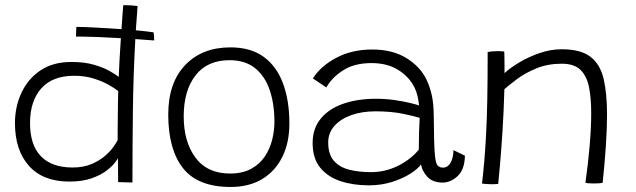

<svg xmlns="http://www.w3.org/2000/svg" viewBox="-20 -726 2529 764"><path d="M450 -1.5Q450 -11 449.8 -30.8Q449.5 -50.5 449.5 -69.8Q449.5 -89 449.5 -96.5Q447.5 -92 436 -77.2Q424.5 -62.5 401.8 -45.5Q379 -28.5 343 -16Q307 -3.5 256 -3.5Q151 -3.5 95.2 -66Q39.5 -128.5 39.5 -236Q39.5 -300 64.8 -355.5Q90 -411 140 -445.2Q190 -479.5 265 -479.5Q315 -479.5 353.2 -468.5Q391.5 -457.5 416.5 -443.2Q441.5 -429 452.5 -420Q453 -442.5 455.5 -485.8Q458 -529 461 -574Q412 -577 364.8 -578.8Q317.5 -580.5 282.5 -580.5Q282.5 -592.5 283 -603.8Q283.5 -615 284 -619Q312.5 -619 362.8 -616.2Q413 -613.5 463.5 -610Q465.5 -642 467.5 -667.8Q469.5 -693.5 470.5 -705.5Q503 -705.5 527.5 -702Q523.5 -654.5 520.5 -605.5Q545 -603 563.5 -601Q582 -599 590.5 -597.5Q592.5 -592 593 -582.2Q593.5 -572.5 593.5 -565Q560 -568 518.5 -570.5Q510.5 -427 508.8 -284.5Q507 -142 507 0Q501.5 0 489.5 -0.2Q477.5 -0.5 465.8 -0.8Q454 -1 450 -1.5ZM268.5 -59.5Q312 -59.5 344.2 -73.2Q376.5 -87 398.2 -106Q420 -125 432 -142.5Q444 -160 448 -168Q448 -180.5 448.2 -207.8Q448.5 -235 448.8 -266.5Q449 -298 449.5 -324.8Q450 -351.5 450.5 -363.5Q438.5 -373.5 413.2 -388Q388 -402.5 352.8 -413.5Q317.5 -424.5 275.5 -424.5Q188.5 -424.5 144 -374Q99.5 -323.5 99.5 -236.5Q99.5 -148.5 143 -104Q186.5 -59.5 268.5 -59.5Z M898 18Q767.5 18 708.5 -56.5Q649.5 -131 649.5 -270Q649.5 -397 717 -467.2Q784.5 -537.5 896.5 -537.5Q978 -537.5 1029.8 -499.5Q1081.5 -461.5 1106.5 -393.2Q1131.5 -325 1131.5 -234.5Q1131.5 -158 1103.2 -101.2Q1075 -44.5 1022.8 -13.2Q970.5 18 898 18ZM895 -35.5Q944.5 -35.5 978.5 -53.8Q1012.5 -72 1033 -102.2Q1053.5 -132.5 1062.8 -169Q1072 -205.5 1072 -241.5Q1072 -312 1053.2 -367.5Q1034.5 -423 995 -454.8Q955.5 -486.5 893.5 -486.5Q804.5 -486.5 757.8 -425.8Q711 -365 711 -263Q711 -161.5 758 -98.5Q805 -35.5 895 -35.5Z M1448 11.5Q1385.5 11.5 1334.8 -5.2Q1284 -22 1254 -59Q1224 -96 1224 -157Q1224 -215 1256.5 -254.2Q1289 -293.5 1345.8 -313.2Q1402.5 -333 1476.5 -333Q1514 -333 1550.5 -327.8Q1587 -322.5 1613.2 -316Q1639.5 -309.5 1647.5 -306.5Q1645.5 -326 1641.2 -344.5Q1637 -363 1629 -378.5Q1608 -420.5 1564.5 -447.8Q1521 -475 1458 -475Q1390.5 -475 1345.5 -446.2Q1300.5 -417.5 1278.5 -378L1225 -414Q1256.5 -463.5 1318.5 -496.2Q1380.5 -529 1461.5 -529Q1542.5 -529 1597.8 -494.5Q1653 -460 1677.5 -408.5Q1690.5 -380.5 1698 -348Q1705.5 -315.5 1706 -264Q1706.5 -204.5 1707.5 -166.2Q1708.5 -128 1711 -104.5Q1714 -75 1721.8 -67Q1729.5 -59 1743 -59Q1761 -59 1772.2 -77.2Q1783.5 -95.5 1784.5 -128.5L1830 -106.5Q1829 -52 1801.5 -25.8Q1774 0.5 1741 0.5Q1700.5 0.5 1679.2 -24Q1658 -48.5 1655.5 -72Q1643.5 -54.5 1613 -35Q1582.5 -15.5 1539.8 -2Q1497 11.5 1448 11.5ZM1456 -41Q1513 -41 1563.8 -66.2Q1614.5 -91.5 1646.5 -130.5Q1646.5 -171 1647.5 -200.8Q1648.5 -230.5 1650 -257Q1633.5 -262.5 1585.5 -272.8Q1537.5 -283 1474.5 -283Q1420 -283 1377.5 -267.8Q1335 -252.5 1310.5 -224.8Q1286 -197 1286 -159.5Q1286 -112.5 1308 -86.8Q1330 -61 1368.5 -51Q1407 -41 1456 -41Z M1962.5 6Q1956.5 6.5 1949 6.8Q1941.5 7 1934 7Q1925 7 1914.8 6.2Q1904.5 5.5 1898 4.5Q1903 -37.5 1907 -84.2Q1911 -131 1914.2 -190.8Q1917.5 -250.5 1919 -330.5Q1920.5 -410.5 1920.5 -519Q1928 -520.5 1938.2 -521.5Q1948.5 -522.5 1960.5 -522.5Q1967 -522.5 1974.2 -522.2Q1981.5 -522 1986.5 -521Q1987 -515 1987.2 -499.8Q1987.5 -484.5 1987.5 -466.8Q1987.5 -449 1987.5 -435Q2010 -456 2047 -478Q2084 -500 2127.8 -515Q2171.5 -530 2215 -530Q2290.5 -530 2329.5 -500Q2368.5 -470 2382 -412.2Q2395.5 -354.5 2395.5 -271Q2395.5 -217 2391 -147.5Q2386.5 -78 2378 1.5Q2367 4 2344 4Q2334.5 4 2325.5 3.5Q2316.5 3 2309.5 1.5Q2320.5 -77 2326.5 -147.8Q2332.5 -218.5 2332.5 -276Q2332.5 -335 2323.8 -379.2Q2315 -423.5 2289.8 -448Q2264.5 -472.5 2215.5 -472.5Q2159.5 -472.5 2114.5 -454Q2069.5 -435.5 2037.5 -411.5Q2005.5 -387.5 1987 -371Q1984.5 -283 1979.8 -208Q1975 -133 1970.2 -77.8Q1965.5 -22.5 1962.5 6Z"/></svg>

Font: Grandstander ExtraLight
Style: Regular
Weight: 200
Designer: Tyler Finck
Foundry: Etcetera Type Co
Version: Version 1.200; ttfautohint (v1.8.3)